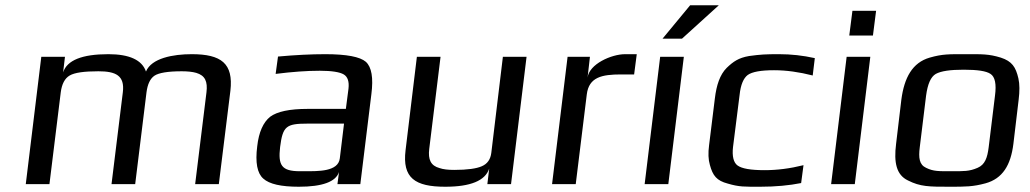

<svg xmlns="http://www.w3.org/2000/svg" viewBox="-20 -700 3916 730"><path d="M709 -494C638 -494 556 -479 535 -428C520 -472 472 -494 392 -494C292 -494 235 -471 220 -425L227 -484H137L78 0H168L211 -349C215 -380 226 -402 245 -413C264 -424 300 -429 354 -429C420 -429 455 -413 447 -349L404 0H494L537 -349C541 -380 551 -401 567 -412C583 -423 618 -429 671 -429C693 -429 712 -427 726 -423C760 -413 770 -390 765 -349L722 0H812L856 -355C868 -459 821 -494 709 -494Z M1350 0 1392 -342C1400 -404 1393 -445 1371 -465C1349 -484 1298 -494 1217 -494C1163 -494 1103 -491 1037 -485L1028 -419C1091 -427 1147 -431 1196 -431C1241 -431 1272 -426 1287 -417C1302 -408 1308 -390 1305 -363L1295 -286H1150C1081 -286 1034 -276 1007 -256C981 -235 964 -198 958 -144C950 -82 958 -41 981 -21C1004 0 1049 10 1116 10C1206 10 1257 -9 1269 -46L1263 0ZM1045 -141C1055 -220 1068 -230 1149 -230H1288L1272 -98C1266 -47 1190 -49 1138 -49H1120C1050 -49 1037 -72 1045 -141Z M1673 10C1769 10 1825 -13 1840 -59L1833 0H1923L1982 -484H1892L1848 -119C1845 -94 1833 -77 1812 -68C1792 -59 1757 -54 1707 -54C1684 -54 1665 -56 1651 -61C1618 -70 1607 -93 1612 -134L1655 -484H1565L1522 -129C1509 -23 1558 10 1673 10Z M2214 -405 2223 -484H2138L2079 0H2169L2211 -341C2219 -407 2269 -417 2341 -417H2391L2401 -494H2357C2304 -494 2220 -456 2214 -405Z M2521 0 2580 -484H2490L2431 0ZM2713 -680H2604L2499 -553H2573Z M3026 -4 3035 -72C2983 -59 2934 -53 2887 -53C2834 -53 2800 -59 2784 -71C2769 -82 2763 -106 2767 -141L2792 -339C2796 -378 2807 -403 2823 -415C2840 -427 2873 -433 2923 -433C2970 -433 3019 -426 3070 -413L3078 -479C3033 -489 2988 -494 2942 -494C2891 -494 2872 -493 2828 -487C2788 -480 2768 -466 2743 -442C2717 -416 2704 -376 2698 -326L2676 -148C2672 -118 2673 -93 2679 -73C2690 -32 2705 -13 2747 -2C2791 11 2811 10 2870 10C2929 10 2981 5 3026 -4Z M3299 -565 3311 -659H3221L3209 -565ZM3230 0 3289 -484H3199L3140 0Z M3853 -321C3857 -353 3857 -380 3852 -402C3842 -445 3828 -467 3785 -481C3739 -495 3715 -494 3652 -494C3589 -494 3564 -495 3515 -481C3449 -462 3418 -405 3407 -321L3387 -153C3378 -82 3388 -35 3432 -14C3479 10 3513 10 3590 10C3651 10 3679 10 3727 -3C3792 -21 3823 -72 3833 -153ZM3739 -140C3734 -100 3725 -74 3697 -62C3665 -48 3644 -49 3597 -49C3550 -49 3529 -48 3501 -62C3475 -74 3472 -100 3477 -140L3501 -336C3507 -381 3519 -408 3538 -419C3558 -430 3593 -435 3644 -435C3696 -435 3730 -430 3746 -419C3763 -408 3769 -381 3763 -336Z"/></svg>

Font: Gamestation Text
Style: Italic
Weight: 400
Designer: Jonas Hecksher
Foundry: Jonas Hecksher, Playtypeª, e-types AS
Version: Version 1.003